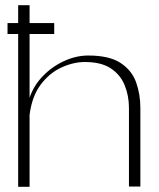

<svg xmlns="http://www.w3.org/2000/svg" viewBox="-20 -720 612 740"><path d="M50 0V-589H9V-631H50V-700H94V-631H189V-589H94V-343Q109 -389 144.5 -426Q180 -463 226.5 -484.5Q273 -506 320 -506Q401 -506 444.5 -477.5Q488 -449 504.5 -403Q521 -357 521 -304V-1H477V-304Q477 -351 460.5 -391.5Q444 -432 407 -456.5Q370 -481 307 -481Q263 -481 217 -460Q171 -439 137 -394Q103 -349 94 -277V0Z"/></svg>

Font: Panamera Light
Style: Regular
Weight: 300
Designer: Bastien Sozeau
Foundry: NBR — Bastien Sozeau
Version: Version 3.002; ttfautohint (v1.8.4.7-5d5b);gftools[0.9.33]